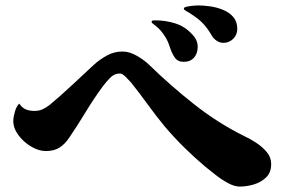

<svg xmlns="http://www.w3.org/2000/svg" viewBox="-20 -757 1040 708"><path d="M980 -152Q980 -121 961.5 -103Q943 -85 916.5 -77Q890 -69 864 -69Q844 -69 819.5 -82.5Q795 -96 772.5 -114Q750 -132 735 -144Q695 -178 658.5 -214Q622 -250 588 -290Q555 -330 525 -371.5Q495 -413 463 -453Q457 -460 444 -473Q431 -486 422 -486Q401 -486 385 -469Q369 -452 358 -437Q325 -392 296 -344Q267 -296 235 -249Q219 -225 199 -212.5Q179 -200 149 -200Q123 -200 95 -216.5Q67 -233 48 -258.5Q29 -284 29 -311Q29 -325 35 -345.5Q41 -366 51 -375Q62 -359 75.5 -353.5Q89 -348 107 -348Q124 -348 137 -354Q150 -360 163 -370Q205 -405 245.5 -443Q286 -481 326 -518Q348 -538 374.5 -552.5Q401 -567 432 -567Q458 -567 486 -550.5Q514 -534 531 -517Q609 -441 696.5 -372Q784 -303 881 -255Q901 -246 924 -231Q947 -216 963.5 -196.5Q980 -177 980 -152ZM709 -584Q709 -560 695.5 -544.5Q682 -529 657 -529Q635 -529 624 -545.5Q613 -562 606 -584Q599 -606 590 -620Q574 -647 551 -664Q549 -666 544 -669.5Q539 -673 539 -676Q539 -681 544.5 -681.5Q550 -682 553 -682Q591 -682 627 -670.5Q663 -659 689 -630Q709 -610 709 -584ZM855 -650Q855 -629 840 -614Q825 -599 804 -599Q791 -599 779.5 -606.5Q768 -614 762 -624Q746 -652 729 -670Q712 -688 685 -705Q680 -709 674 -712Q668 -715 663 -719Q658 -721 658 -726Q658 -730 669.5 -732.5Q681 -735 693.5 -736Q706 -737 710 -737Q731 -737 755.5 -733.5Q780 -730 803 -720.5Q826 -711 840.5 -694Q855 -677 855 -650Z"/></svg>

Font: Kaisei Tokumin ExtraBold
Style: Regular
Weight: 800
Designer: Font-Kai, 金井和夫
Foundry: KAZUO KANAI
Version: Version 5.003